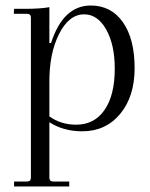

<svg xmlns="http://www.w3.org/2000/svg" viewBox="-20 -464 545 696"><path d="M309 -444Q383 -444 425.5 -383.5Q468 -323 468 -217Q468 -114 415.5 -51Q363 12 278 12Q210 12 159 -21V180Q159 194 173 194H231V212H31V194H78Q92 194 92 180V-400Q92 -414 78 -414H30L31 -432H70Q127 -432 159 -438V-308H165Q209 -444 309 -444ZM256 -12Q322 -12 359 -65.5Q396 -119 396 -215Q396 -302 365 -357Q334 -412 285 -412Q230 -412 194 -340.5Q158 -269 159 -164V-42Q201 -12 256 -12Z"/></svg>

Font: Arapey Thin
Style: Regular
Weight: 100
Designer: Eduardo Rodriguez Tunni
Foundry: Eduardo Rodriguez Tunni
Version: Version 4.000;hotconv 1.0.109;makeotfexe 2.5.65596